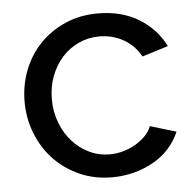

<svg xmlns="http://www.w3.org/2000/svg" viewBox="-44 -576 642 631"><g transform="rotate(-5 277.0 -260.5)"><path d="M36.1 -262.2Q36.1 -317.4 55.2 -366.2Q74.2 -415 109.1 -451.4Q144 -487.8 192.6 -509.3Q241.2 -530.8 300.8 -530.8Q378.9 -530.8 435.5 -496.3Q492.2 -461.9 521 -403.8L435.1 -377Q415 -414.1 378.9 -434.6Q342.8 -455.1 298.8 -455.1Q262.7 -455.1 231 -440.4Q199.2 -425.8 176 -399.9Q152.8 -374 139.4 -339.1Q126 -304.2 126 -262.2Q126 -221.2 139.9 -185.1Q153.8 -148.9 177.5 -122.6Q201.2 -96.2 232.7 -81.1Q264.2 -65.9 299.8 -65.9Q322.8 -65.9 345.5 -72.5Q368.2 -79.1 386.5 -90.1Q404.8 -101.1 418.9 -115.5Q433.1 -129.9 439 -147L524.9 -121.1Q512.7 -92.3 491.5 -68.1Q470.2 -43.9 441.2 -26.9Q412.1 -9.8 376.5 0Q340.8 9.8 301.8 9.8Q242.7 9.8 193.8 -12.2Q145 -34.2 110.1 -71Q75.2 -107.9 55.7 -157.5Q36.1 -207 36.1 -262.2Z"/></g></svg>

Font: Raleway Medium
Style: Regular
Weight: 500
Designer: Matt McInerney, Pablo Impallari, Rodrigo Fuenzalida
Foundry: Matt McInerney, Pablo Impallari, Rodrigo Fuenzalida
Version: Version 3.000g; ttfautohint (v1.5) -l 8 -r 28 -G 28 -x 14 -D